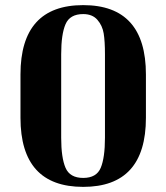

<svg xmlns="http://www.w3.org/2000/svg" viewBox="-20 -720 650 750"><path d="M550 -260Q550 10 305 10Q60 10 60 -260V-429Q60 -700 305 -700Q550 -700 550 -429ZM390 -182V-508Q390 -559 385 -589.5Q380 -620 360.5 -642.5Q341 -665 305 -665Q253 -665 236 -625.5Q219 -586 219 -508V-182Q219 -104 236 -64.5Q253 -25 305 -25Q357 -25 373.5 -64.5Q390 -104 390 -182Z"/></svg>

Font: Trochut
Style: Bold
Weight: 700
Designer: Andreu Balius
Foundry: Andreu Balius
Version: Version 1.001